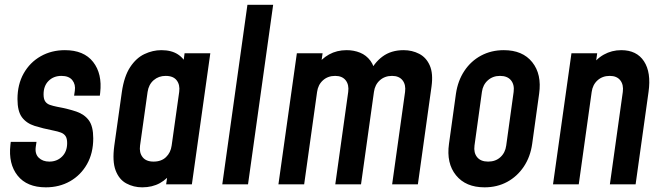

<svg xmlns="http://www.w3.org/2000/svg" viewBox="-20 -770 2770 802"><path d="M171.5 12.5Q92.5 12.5 53.5 -36.5Q14.5 -85.5 23.5 -165L25 -177.5H132.5L129.5 -157.5Q125 -127.5 141.8 -111.2Q158.5 -95 186 -95Q218 -95 239.2 -116Q260.5 -137 260.5 -172.5Q260.5 -191.5 253.8 -201.5Q247 -211.5 234.5 -216.2Q222 -221 204 -224.5Q158.5 -233.5 124.5 -244.2Q90.5 -255 71.8 -280Q53 -305 53 -356Q53 -417.5 79 -463.5Q105 -509.5 150 -535Q195 -560.5 251 -560.5Q330.5 -560.5 369 -511.2Q407.5 -462 398.5 -383L397 -370.5H289.5L292.5 -390.5Q296.5 -417 282.2 -435Q268 -453 236.5 -453Q204 -453 183 -432.2Q162 -411.5 162 -376Q162 -356.5 168.8 -346.5Q175.5 -336.5 188.2 -332Q201 -327.5 218.5 -324Q265 -315.5 298.8 -304Q332.5 -292.5 351 -267.5Q369.5 -242.5 369.5 -192Q369.5 -130.5 343.5 -84.5Q317.5 -38.5 272.8 -13Q228 12.5 171.5 12.5Z M574 12.5Q538 12.5 507.8 -3.8Q477.5 -20 463 -58Q448.5 -96 457.5 -162L489 -386Q498.5 -451.5 523.8 -489.8Q549 -528 583.5 -544.2Q618 -560.5 654 -560.5Q696 -560.5 723.2 -542.8Q750.5 -525 762.5 -493L740.5 -468L751 -547.5H858.5L781.5 0H674L685.5 -79.5L701 -55Q680 -23 648 -5.2Q616 12.5 574 12.5ZM621.5 -95Q654 -95 673.5 -113.8Q693 -132.5 697 -162L728.5 -386Q732.5 -415.5 718.2 -434.2Q704 -453 672 -453Q642.5 -453 621.8 -435Q601 -417 596.5 -386L565 -162Q561 -132.5 575.5 -113.8Q590 -95 621.5 -95Z M908.5 0 1013.5 -750H1121L1016 0Z M1143 0 1220 -547.5H1327.5L1316 -467.5L1300.5 -492Q1322 -524.5 1354.5 -542.5Q1387 -560.5 1428 -560.5Q1458 -560.5 1484 -550Q1510 -539.5 1527.5 -516Q1545 -492.5 1548 -455L1521 -461Q1542 -507.5 1578 -534Q1614 -560.5 1666 -560.5Q1701.5 -560.5 1731 -545.2Q1760.5 -530 1775.2 -496.5Q1790 -463 1782.5 -408.5L1725.5 0H1618L1672 -386Q1676 -416 1661.5 -434.5Q1647 -453 1617.5 -453Q1587 -453 1566.5 -434.5Q1546 -416 1542 -386L1488 0H1380.5L1434.5 -386Q1438.5 -416 1424 -434.5Q1409.5 -453 1380 -453Q1349.5 -453 1329 -434.5Q1308.5 -416 1304.5 -386L1250.5 0Z M2004 12.5Q1925.5 12.5 1884.8 -37.8Q1844 -88 1855.5 -169.5L1884.5 -378.5Q1892.5 -433 1919.8 -474Q1947 -515 1989.5 -537.8Q2032 -560.5 2084.5 -560.5Q2163 -560.5 2203.2 -510.2Q2243.5 -460 2232 -378.5L2203 -169.5Q2195.5 -115 2168 -74Q2140.5 -33 2098.5 -10.2Q2056.5 12.5 2004 12.5ZM2019 -95Q2050 -95 2070.2 -113.5Q2090.5 -132 2094.5 -162L2125.5 -386Q2129.5 -416 2114.5 -434.5Q2099.5 -453 2068.5 -453Q2038.5 -453 2017.8 -434.5Q1997 -416 1993 -386L1962 -162Q1958 -132 1973 -113.5Q1988 -95 2019 -95Z M2290 0 2367 -547.5H2474.5L2463 -465.5L2446 -487Q2468.5 -523 2502 -541.8Q2535.5 -560.5 2575 -560.5Q2639.5 -560.5 2670 -514Q2700.5 -467.5 2689 -386L2635 0H2527.5L2581.5 -386Q2585.5 -416 2571 -434.5Q2556.5 -453 2527 -453Q2496.5 -453 2476 -434.5Q2455.5 -416 2451.5 -386L2397.5 0Z"/></svg>

Font: Mohave Light SemiBold
Style: Italic
Weight: 600
Italic angle: -8°
Version: Version 2.003